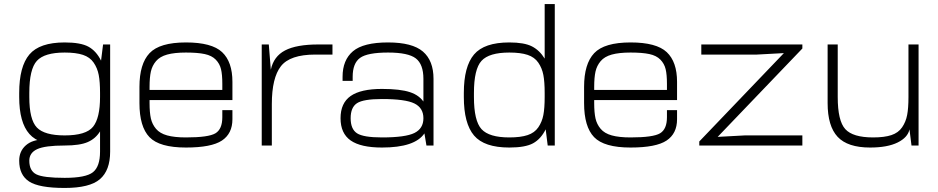

<svg xmlns="http://www.w3.org/2000/svg" viewBox="-20 -720 4640 950"><path d="M475 -70V-240Q475 -136 440.5 -93Q406 -50 300 -50Q200 -50 162.5 -89Q125 -128 125 -240V-250H75V-240Q75 -114 125.5 -57Q176 0 300 0Q375 0 414 -17Q453 -34 475 -70ZM480 -420Q456 -468 417.5 -489Q379 -510 300 -510Q176 -510 125.5 -450.5Q75 -391 75 -260V-250H125V-260Q125 -378 162.5 -419Q200 -460 300 -460Q356 -460 390.5 -448.5Q425 -437 443.5 -410Q462 -383 468.5 -349Q475 -315 475 -260V-375ZM300 0 200 -30Q141 -30 108 -1Q75 28 75 75Q75 146 124 178Q173 210 300 210Q424 210 474.5 166.5Q525 123 525 30V-500H490L480 -420L475 -375V30Q475 104 440 132Q405 160 300 160Q194 160 159.5 142.5Q125 125 125 75Q125 36 164 18Q203 0 300 0Z M900 -510Q770 -510 720 -457Q670 -404 670 -290V-250H720V-290Q720 -337 726.5 -366Q733 -395 752 -417.5Q771 -440 807 -450Q843 -460 900 -460Q958 -460 993 -452.5Q1028 -445 1047.5 -425Q1067 -405 1073.5 -378Q1080 -351 1080 -305V-225H1130V-315Q1130 -414 1079 -462Q1028 -510 900 -510ZM900 -40Q843 -40 807 -50Q771 -60 752 -82.5Q733 -105 726.5 -134Q720 -163 720 -210V-250H670V-210Q670 -93 719.5 -41.5Q769 10 900 10Q1026 10 1078 -24.5Q1130 -59 1130 -130V-175H1080V-140Q1080 -81 1046 -60.5Q1012 -40 900 -40ZM700 -225H1130V-275H700Z M1275 0H1325V-325L1320 -375L1310 -500H1275ZM1320 -375 1325 -325V-205Q1325 -335 1370 -392.5Q1415 -450 1540 -450H1625V-500H1555Q1447 -500 1390.5 -470.5Q1334 -441 1320 -375Z M1675 -340V-320H1725V-340Q1725 -407 1761.5 -433.5Q1798 -460 1900 -460Q2000 -460 2037.5 -431Q2075 -402 2075 -330V-220L2125 -250V-330Q2125 -420 2072.5 -465Q2020 -510 1900 -510Q1778 -510 1726.5 -466.5Q1675 -423 1675 -340ZM2125 -250H2075V-95L2080 -60L2090 0H2125ZM1870 10Q2033 10 2080 -60L2075 -135Q2075 -84 2030.5 -62Q1986 -40 1870 -40Q1778 -40 1746.5 -60.5Q1715 -81 1715 -135Q1715 -189 1746.5 -209.5Q1778 -230 1870 -230Q1986 -230 2030.5 -208Q2075 -186 2075 -135L2080 -210Q2057 -248 2008.5 -264Q1960 -280 1870 -280Q1765 -280 1715 -245Q1665 -210 1665 -135Q1665 -60 1715 -25Q1765 10 1870 10Z M2725 0V-700H2675V-125L2680 -80L2690 0ZM2675 -430Q2650 -471 2612 -490.5Q2574 -510 2500 -510Q2376 -510 2325.5 -450.5Q2275 -391 2275 -260V-250H2325V-260Q2325 -378 2362.5 -419Q2400 -460 2500 -460Q2556 -460 2590.5 -448.5Q2625 -437 2643.5 -410Q2662 -383 2668.5 -349Q2675 -315 2675 -260ZM2680 -80 2675 -125V-240Q2675 -185 2668.5 -151Q2662 -117 2643.5 -90Q2625 -63 2590.5 -51.5Q2556 -40 2500 -40Q2400 -40 2362.5 -81Q2325 -122 2325 -240V-250H2275V-240Q2275 -109 2325.5 -49.5Q2376 10 2500 10Q2579 10 2617.5 -11Q2656 -32 2680 -80Z M3100 -510Q2970 -510 2920 -457Q2870 -404 2870 -290V-250H2920V-290Q2920 -337 2926.5 -366Q2933 -395 2952 -417.5Q2971 -440 3007 -450Q3043 -460 3100 -460Q3158 -460 3193 -452.5Q3228 -445 3247.5 -425Q3267 -405 3273.5 -378Q3280 -351 3280 -305V-225H3330V-315Q3330 -414 3279 -462Q3228 -510 3100 -510ZM3100 -40Q3043 -40 3007 -50Q2971 -60 2952 -82.5Q2933 -105 2926.5 -134Q2920 -163 2920 -210V-250H2870V-210Q2870 -93 2919.5 -41.5Q2969 10 3100 10Q3226 10 3278 -24.5Q3330 -59 3330 -130V-175H3280V-140Q3280 -81 3246 -60.5Q3212 -40 3100 -40ZM2900 -225H3330V-275H2900Z M3450 -450H3725L3910 -460L3950 -480V-500H3450ZM3440 0H3950V-50H3665L3480 -40L3440 -20ZM3490 0 3950 -480 3890 -490 3440 -20Z M4525 -500H4475V-120L4480 -80L4490 0H4525ZM4480 -80 4475 -120V-240Q4475 -185 4468.5 -151Q4462 -117 4443.5 -90Q4425 -63 4390.5 -51.5Q4356 -40 4300 -40Q4200 -40 4162.5 -81Q4125 -122 4125 -240V-500H4075V-210Q4075 -96 4124.5 -43Q4174 10 4285 10Q4371 10 4421.5 -15Q4472 -40 4480 -80Z"/></svg>

Font: Millimetre
Style: Light
Weight: 200
Designer: Jérémy Landes
Version: Version 1.0